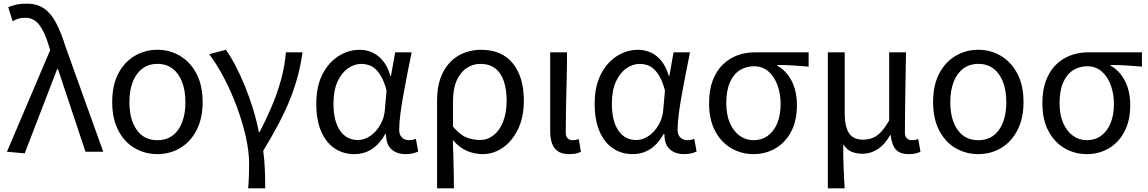

<svg xmlns="http://www.w3.org/2000/svg" viewBox="-20 -829 6272 1049"><path d="M115 9 18 0 254 -555 247 -578Q225 -653 195 -692.5Q165 -732 118 -732Q96 -732 79.5 -726.5Q63 -721 49 -713L25 -790Q45 -798 68.5 -803.5Q92 -809 128 -809Q182 -809 220 -783Q258 -757 286 -704.5Q314 -652 338 -574L544 0H447L297 -451H292Z M840 13Q772 13 715.5 -20Q659 -53 626 -117Q593 -181 593 -271Q593 -363 626 -426.5Q659 -490 715.5 -523.5Q772 -557 840 -557Q908 -557 964 -523.5Q1020 -490 1053.5 -426.5Q1087 -363 1087 -271Q1087 -181 1053.5 -117Q1020 -53 964 -20Q908 13 840 13ZM840 -63Q913 -63 953 -119.5Q993 -176 993 -271Q993 -334 975 -381Q957 -428 923 -454Q889 -480 840 -480Q792 -480 757.5 -454Q723 -428 705 -381Q687 -334 687 -271Q687 -176 727 -119.5Q767 -63 840 -63Z M1336 200Q1338 174 1339 155Q1340 136 1340.5 115Q1341 94 1341 65Q1341 -3 1322.5 -84Q1304 -165 1273 -248Q1242 -331 1203 -405Q1164 -479 1123 -533L1214 -557Q1240 -521 1266.5 -470.5Q1293 -420 1317.5 -360Q1342 -300 1362 -235.5Q1382 -171 1394 -108H1399Q1434 -176 1464.5 -247.5Q1495 -319 1515.5 -393.5Q1536 -468 1542 -543H1633Q1623 -474 1606.5 -412Q1590 -350 1565 -287.5Q1540 -225 1504 -156Q1468 -87 1418 -5Q1425 43 1427 97.5Q1429 152 1429 200Z M1916 13Q1855 13 1808 -18.5Q1761 -50 1734.5 -111.5Q1708 -173 1708 -262Q1708 -356 1741 -421.5Q1774 -487 1828.5 -522Q1883 -557 1946 -557Q1980 -557 2012.5 -543Q2045 -529 2071.5 -497.5Q2098 -466 2113 -414H2116L2139 -543H2229Q2218 -490 2206.5 -431Q2195 -372 2184.5 -314.5Q2174 -257 2167.5 -206.5Q2161 -156 2161 -119Q2161 -92 2176.5 -77.5Q2192 -63 2215 -63Q2224 -63 2234 -65Q2244 -67 2252 -71L2265 -1Q2254 4 2237 8.5Q2220 13 2196 13Q2148 13 2118.5 -13.5Q2089 -40 2089 -97H2085Q2023 13 1916 13ZM1935 -64Q1971 -64 2003.5 -86.5Q2036 -109 2058 -147.5Q2080 -186 2083 -232L2092 -335Q2080 -379 2064.5 -407.5Q2049 -436 2031 -452Q2013 -468 1993.5 -474Q1974 -480 1955 -480Q1916 -480 1881 -455.5Q1846 -431 1824 -383Q1802 -335 1802 -263Q1802 -168 1837.5 -116Q1873 -64 1935 -64Z M2368 200V-278Q2368 -372 2400.5 -434Q2433 -496 2487.5 -526.5Q2542 -557 2608 -557Q2722 -557 2782 -482.5Q2842 -408 2842 -280Q2842 -187 2809.5 -121.5Q2777 -56 2726 -21.5Q2675 13 2618 13Q2574 13 2532.5 -4Q2491 -21 2454 -64Q2456 -15 2457 26.5Q2458 68 2459 109.5Q2460 151 2460 200ZM2603 -64Q2643 -64 2676 -89.5Q2709 -115 2728.5 -163.5Q2748 -212 2748 -279Q2748 -339 2733 -384.5Q2718 -430 2686 -455Q2654 -480 2604 -480Q2564 -480 2530 -457.5Q2496 -435 2475.5 -390Q2455 -345 2455 -275V-137Q2494 -91 2530.5 -77.5Q2567 -64 2603 -64Z M3089 13Q3052 13 3029.5 -1.5Q3007 -16 2996.5 -44Q2986 -72 2986 -112V-543H3078Q3078 -470 3076 -394Q3074 -318 3072.5 -245Q3071 -172 3071 -106Q3071 -83 3081.5 -73Q3092 -63 3109 -63Q3117 -63 3125 -64.5Q3133 -66 3142 -69L3154 0Q3143 6 3128 9.5Q3113 13 3089 13Z M3437 13Q3376 13 3329 -18.5Q3282 -50 3255.5 -111.5Q3229 -173 3229 -262Q3229 -356 3262 -421.5Q3295 -487 3349.5 -522Q3404 -557 3467 -557Q3501 -557 3533.5 -543Q3566 -529 3592.5 -497.5Q3619 -466 3634 -414H3637L3660 -543H3750Q3739 -490 3727.5 -431Q3716 -372 3705.5 -314.5Q3695 -257 3688.5 -206.5Q3682 -156 3682 -119Q3682 -92 3697.5 -77.5Q3713 -63 3736 -63Q3745 -63 3755 -65Q3765 -67 3773 -71L3786 -1Q3775 4 3758 8.5Q3741 13 3717 13Q3669 13 3639.5 -13.5Q3610 -40 3610 -97H3606Q3544 13 3437 13ZM3456 -64Q3492 -64 3524.5 -86.5Q3557 -109 3579 -147.5Q3601 -186 3604 -232L3613 -335Q3601 -379 3585.5 -407.5Q3570 -436 3552 -452Q3534 -468 3514.5 -474Q3495 -480 3476 -480Q3437 -480 3402 -455.5Q3367 -431 3345 -383Q3323 -335 3323 -263Q3323 -168 3358.5 -116Q3394 -64 3456 -64Z M4097 13Q4031 13 3975.5 -19Q3920 -51 3887 -113.5Q3854 -176 3854 -265Q3854 -337 3874 -389.5Q3894 -442 3929 -476Q3964 -510 4008.5 -526.5Q4053 -543 4101 -543H4398V-465Q4352 -469 4312 -471.5Q4272 -474 4227 -474V-470Q4277 -442 4305.5 -386.5Q4334 -331 4334 -254Q4334 -170 4302.5 -110Q4271 -50 4217 -18.5Q4163 13 4097 13ZM4097 -63Q4141 -63 4174.5 -87Q4208 -111 4226.5 -155.5Q4245 -200 4245 -261Q4245 -316 4228 -363Q4211 -410 4178.5 -438.5Q4146 -467 4099 -467Q4056 -467 4021.5 -445Q3987 -423 3967.5 -378Q3948 -333 3948 -265Q3948 -203 3967.5 -157.5Q3987 -112 4021 -87.5Q4055 -63 4097 -63Z M4503 200V-543H4595V-210Q4595 -139 4618 -102.5Q4641 -66 4694 -66Q4719 -66 4742.5 -73.5Q4766 -81 4789.5 -104Q4813 -127 4838 -171V-543H4930Q4929 -470 4927.5 -394Q4926 -318 4925 -245Q4924 -172 4924 -106Q4924 -83 4935 -73Q4946 -63 4963 -63Q4971 -63 4979 -64.5Q4987 -66 4997 -69L5009 0Q4997 6 4981.5 9.5Q4966 13 4944 13Q4897 13 4874.5 -12Q4852 -37 4846 -92H4844Q4815 -40 4776 -14.5Q4737 11 4693 11Q4660 11 4633.5 0.5Q4607 -10 4587 -41Q4587 -1 4587.5 29.5Q4588 60 4589 87Q4590 114 4591.5 141Q4593 168 4595 200Z M5325 13Q5257 13 5200.5 -20Q5144 -53 5111 -117Q5078 -181 5078 -271Q5078 -363 5111 -426.5Q5144 -490 5200.5 -523.5Q5257 -557 5325 -557Q5393 -557 5449 -523.5Q5505 -490 5538.5 -426.5Q5572 -363 5572 -271Q5572 -181 5538.5 -117Q5505 -53 5449 -20Q5393 13 5325 13ZM5325 -63Q5398 -63 5438 -119.5Q5478 -176 5478 -271Q5478 -334 5460 -381Q5442 -428 5408 -454Q5374 -480 5325 -480Q5277 -480 5242.5 -454Q5208 -428 5190 -381Q5172 -334 5172 -271Q5172 -176 5212 -119.5Q5252 -63 5325 -63Z M5918 13Q5852 13 5796.5 -19Q5741 -51 5708 -113.5Q5675 -176 5675 -265Q5675 -337 5695 -389.5Q5715 -442 5750 -476Q5785 -510 5829.5 -526.5Q5874 -543 5922 -543H6219V-465Q6173 -469 6133 -471.5Q6093 -474 6048 -474V-470Q6098 -442 6126.5 -386.5Q6155 -331 6155 -254Q6155 -170 6123.5 -110Q6092 -50 6038 -18.5Q5984 13 5918 13ZM5918 -63Q5962 -63 5995.5 -87Q6029 -111 6047.5 -155.5Q6066 -200 6066 -261Q6066 -316 6049 -363Q6032 -410 5999.5 -438.5Q5967 -467 5920 -467Q5877 -467 5842.5 -445Q5808 -423 5788.5 -378Q5769 -333 5769 -265Q5769 -203 5788.5 -157.5Q5808 -112 5842 -87.5Q5876 -63 5918 -63Z"/></svg>

Font: Noto Sans TC
Style: Regular
Weight: 400
Designer: Ryoko NISHIZUKA  (kana, bopomofo & ideographs); Paul D. Hunt (Latin, Greek & Cyrillic); Sandoll Communications , Soo-you
Foundry: Adobe
Version: Version 2.004-H2;hotconv 1.0.118;makeotfexe 2.5.65603